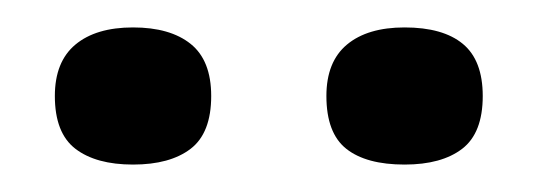

<svg xmlns="http://www.w3.org/2000/svg" viewBox="-20 -732 392 140"><path d="M275 -612Q247 -612 232.5 -623.5Q218 -635 218 -662Q218 -687 233 -699.5Q248 -712 275 -712Q303 -712 317.5 -700Q332 -688 332 -662Q332 -635 317 -623.5Q302 -612 275 -612ZM77 -612Q50 -612 35 -623.5Q20 -635 20 -662Q20 -687 35 -699.5Q50 -712 77 -712Q104 -712 119 -700Q134 -688 134 -662Q134 -635 119 -623.5Q104 -612 77 -612Z"/></svg>

Font: Bricolage Grotesque
Style: Regular
Weight: 400
Designer: Mathieu Triay
Foundry: Atelier Triay
Version: Version 1.001;gftools[0.9.33.dev8+g029e19f]